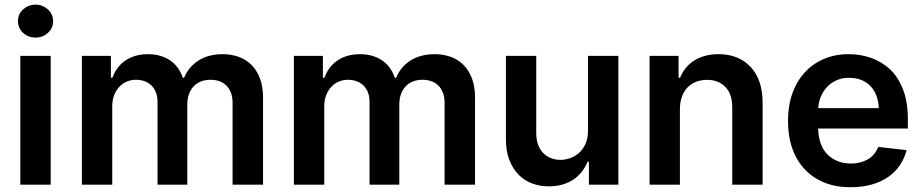

<svg xmlns="http://www.w3.org/2000/svg" viewBox="-20 -782 3907 813"><path d="M194.6 0H66.1V-545.5H194.6ZM130.7 -622.9Q99.8 -622.9 77.8 -642.8Q56.1 -663 56.1 -692.5Q56.1 -722.7 78.1 -742.5Q100.9 -762.4 130.7 -762.4Q145.2 -762.4 158.6 -757.3Q171.9 -752.1 182.2 -742.9Q192.5 -733.7 198.7 -720.7Q204.9 -707.7 204.9 -692.5Q204.9 -662.6 182.9 -642.8Q160.9 -622.9 130.7 -622.9Z M1093.8 0H964.8V-346.2Q964.8 -371.4 957.6 -389.9Q950.3 -408.4 937.7 -420.5Q925.1 -432.5 908.2 -438.4Q891.3 -444.2 871.8 -444.2Q847.3 -444.2 828.8 -436.3Q810.4 -428.3 797.9 -414.1Q785.5 -399.9 779.3 -380.9Q773.1 -361.9 773.1 -340.2V0H647V-351.6Q647 -374.3 639.9 -391.7Q632.8 -409.1 620.4 -420.8Q608 -432.5 591.3 -438.4Q574.6 -444.2 555.4 -444.2Q535.2 -444.2 517 -436.6Q498.9 -429 485.3 -414.4Q471.6 -399.9 463.4 -378.9Q455.3 -358 455.3 -331.7V0H326.7V-545.5H449.6V-452.8H456Q463.8 -474.4 476.9 -492.7Q490.1 -511 508.9 -524.3Q527.7 -537.6 552 -545.1Q576.3 -552.6 606.5 -552.6Q635.3 -552.6 659.1 -545.5Q682.9 -538.4 701.5 -525.4Q720.2 -512.4 733.3 -494Q746.4 -475.5 753.9 -452.8H759.6Q778.4 -498.2 819.6 -525.2Q861.9 -552.6 923.3 -552.6Q958.5 -552.6 989.5 -541.7Q1020.6 -530.9 1043.9 -508.2Q1067.1 -485.4 1080.6 -450.3Q1094.1 -415.1 1093.8 -366.1Z M1991.5 0H1862.6V-346.2Q1862.6 -371.4 1855.3 -389.9Q1848 -408.4 1835.4 -420.5Q1822.8 -432.5 1805.9 -438.4Q1789.1 -444.2 1769.5 -444.2Q1745 -444.2 1726.6 -436.3Q1708.1 -428.3 1695.7 -414.1Q1683.2 -399.9 1677 -380.9Q1670.8 -361.9 1670.8 -340.2V0H1544.7V-351.6Q1544.7 -374.3 1537.6 -391.7Q1530.5 -409.1 1518.1 -420.8Q1505.7 -432.5 1489 -438.4Q1472.3 -444.2 1453.1 -444.2Q1432.9 -444.2 1414.8 -436.6Q1396.7 -429 1383 -414.4Q1369.3 -399.9 1361.2 -378.9Q1353 -358 1353 -331.7V0H1224.4V-545.5H1347.3V-452.8H1353.7Q1361.5 -474.4 1374.6 -492.7Q1387.8 -511 1406.6 -524.3Q1425.4 -537.6 1449.8 -545.1Q1474.1 -552.6 1504.3 -552.6Q1533 -552.6 1556.8 -545.5Q1580.6 -538.4 1599.3 -525.4Q1617.9 -512.4 1631 -494Q1644.2 -475.5 1651.6 -452.8H1657.3Q1676.1 -498.2 1717.3 -525.2Q1759.6 -552.6 1821 -552.6Q1856.2 -552.6 1887.3 -541.7Q1918.3 -530.9 1941.6 -508.2Q1964.8 -485.4 1978.3 -450.3Q1991.8 -415.1 1991.5 -366.1Z M2304 7.1Q2266.7 7.1 2233.5 -5.1Q2200.3 -17.4 2175.4 -42.8Q2150.6 -68.2 2136 -106.7Q2121.4 -145.2 2122.2 -198.2V-545.5H2250.7V-218Q2250.7 -190.7 2258.3 -169.7Q2266 -148.8 2279.8 -134.4Q2293.7 -120 2312.5 -112.6Q2331.3 -105.1 2353.7 -105.1Q2371.8 -105.1 2392.2 -111.7Q2412.6 -118.3 2429.9 -132.8Q2447.1 -147.4 2458.5 -171.2Q2469.8 -195 2469.8 -229.4V-545.5H2598.4V0H2473.7V-96.9H2468Q2458.8 -74.6 2444.1 -55.4Q2429.3 -36.2 2408.9 -22.4Q2388.5 -8.5 2362.2 -0.7Q2335.9 7.1 2304 7.1Z M3209.2 0H3080.6V-327.4Q3080.6 -384.6 3051.1 -414.1Q3021.7 -443.9 2974.4 -443.9Q2950.3 -443.9 2929.3 -436.3Q2908.4 -428.6 2892.8 -413.2Q2877.1 -397.7 2868.1 -374.3Q2859 -350.9 2859 -319.6V0H2730.5V-545.5H2853.3V-452.8H2859.7Q2868.6 -475.1 2883.3 -493.4Q2898.1 -511.7 2918.3 -524.9Q2938.6 -538 2964.7 -545.3Q2990.8 -552.6 3022.4 -552.6Q3106.9 -552.6 3157.7 -499.3Q3208.8 -445.7 3209.2 -347.3Z M3581.7 10.7Q3519.5 11 3470.3 -9.1Q3421.2 -29.1 3386.9 -65.9Q3352.6 -102.6 3334.5 -154.5Q3316.4 -206.3 3316.8 -269.5Q3316.4 -333.1 3334.9 -385.5Q3353.3 -437.9 3387.4 -475.1Q3421.5 -512.4 3469.3 -532.7Q3517 -552.9 3574.9 -552.6Q3621.8 -552.6 3666.2 -537.6Q3710.6 -522.7 3747.9 -489.3Q3783 -456.3 3803.6 -403.8Q3824.2 -351.2 3824.2 -277V-237.6H3444.2Q3446.7 -164.1 3485.4 -126.4Q3524.5 -89.5 3583.5 -89.5Q3621.4 -89.5 3652 -105.8Q3683.6 -122.5 3698.9 -159.8L3818.9 -146.3Q3810 -111.5 3790.5 -82.6Q3771 -53.6 3741.1 -32.8Q3711.3 -12.1 3671.3 -0.7Q3631.4 10.7 3581.7 10.7ZM3701 -324.2Q3700.3 -351.2 3691.9 -374.6Q3683.6 -398.1 3668 -415.3Q3652.3 -432.5 3629.4 -442.5Q3606.5 -452.4 3576.7 -452.4Q3545.5 -452.8 3521.5 -441.8Q3497.5 -430.8 3481 -412.6Q3464.5 -394.5 3455.3 -371.3Q3446 -348 3444.6 -324.2Z"/></svg>

Font: Linik Sans SemiBold
Style: Regular
Weight: 600
Designer: Fonts by Rasmus Andersson / Changes by Cristiano Sobral with parts from Marc Monis
Foundry: rsms
Version: Version 3.020; ttfautohint (v1.6)